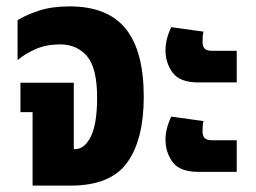

<svg xmlns="http://www.w3.org/2000/svg" viewBox="-20 -581 802 601"><path d="M82 0V-230H44V-322H211V-114H214Q245 -114 264.5 -154Q284 -194 284 -275Q284 -368 252.5 -405Q221 -442 168 -442Q125 -442 92 -427.5Q59 -413 35 -393V-518Q63 -535 103 -548Q143 -561 198 -561Q317 -561 373.5 -491Q430 -421 430 -278Q430 -144 378 -72Q326 0 201 0Z M601 -323Q543 -323 520.5 -353.5Q498 -384 498 -424Q498 -458 516 -496L617 -482Q615 -475 614.5 -467Q614 -459 614 -450Q614 -436 620.5 -429Q627 -422 643 -422H721V-323ZM601 -43Q543 -43 520.5 -73.5Q498 -104 498 -144Q498 -178 516 -216L617 -202Q615 -195 614.5 -187Q614 -179 614 -170Q614 -156 620.5 -149Q627 -142 643 -142H721V-43Z"/></svg>

Font: Noto Sans Thai ExtCond ExtBd
Style: Regular
Weight: 800
Width: 2
Designer: Monotype Design Team
Foundry: Monotype Imaging Inc.
Version: Version 2.002; ttfautohint (v1.8.4.7-5d5b)